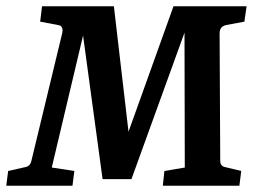

<svg xmlns="http://www.w3.org/2000/svg" viewBox="-25 -592 826 612"><path d="M677 -79Q677 -62 694 -59L744 -47L738 0H494L499 -47L564 -58L563 -543H583L394 -21H302L231 -543H255L140 -58L212 -47L206 0H-5L1 -47L54 -59Q62 -60 67.5 -65Q73 -70 75 -79L173 -485Q176 -498 172.5 -504.5Q169 -511 161 -512L103 -523L109 -572H338L392 -109H362L528 -572H761L754 -523L695 -512Q684 -509 679.5 -502.5Q675 -496 675 -484Z"/></svg>

Font: Rasa SemiBold
Style: Italic
Weight: 600
Italic angle: -7.10001°
Designer: Anna Giedrys (Yrsa+Rasa design), David Brezina (Yrsa art-direction, Rasa art-direction, design)
Foundry: Rosetta Type Foundry
Version: Version 2.004